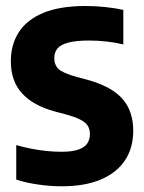

<svg xmlns="http://www.w3.org/2000/svg" viewBox="-20 -623 488 650"><path d="M188.6 7.7Q149.5 7.7 107.6 1.5Q65.7 -4.6 35 -15.1V-131.9Q59.1 -124.8 85 -119.7Q110.9 -114.6 137 -111.9Q163 -109.2 187.8 -109.2Q223.8 -109.2 245 -116.5Q266.2 -123.7 275.3 -137.1Q284.4 -150.6 284.4 -169.3Q284.4 -184.7 277.6 -196.4Q270.8 -208.1 252.5 -217.7Q234.2 -227.3 200.1 -236.5L167.1 -245.2Q92.6 -265.2 54.7 -306.9Q16.7 -348.6 16.7 -415.7Q16.7 -471.8 43.6 -513.8Q70.5 -555.9 126.4 -579.3Q182.4 -602.7 269.7 -602.7Q303.7 -602.7 337.7 -599Q371.8 -595.4 397.5 -589.4V-472.6Q371.4 -479 341.1 -482.4Q310.8 -485.8 282.1 -485.8Q235.8 -485.8 210.1 -478.5Q184.4 -471.3 174 -458.1Q163.7 -444.8 163.7 -426.8Q163.7 -403.5 177.8 -389.7Q191.9 -375.9 239.9 -362.4L273 -353.7Q326.4 -339.4 361.5 -316.5Q396.5 -293.7 413.8 -260Q431 -226.2 431 -179.7Q431 -122.6 403.3 -80.5Q375.6 -38.4 321.6 -15.4Q267.5 7.7 188.6 7.7Z"/></svg>

Font: Encode Sans SC Condensed Thin
Style: Regular
Weight: 100
Width: 3
Designer: Multiple Designers
Foundry: Impallari Type
Version: Version 3.002